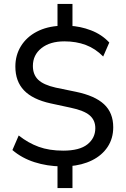

<svg xmlns="http://www.w3.org/2000/svg" viewBox="-20 -840 640 975"><path d="M272 115V-13L291 5Q219 4 155 -16.5Q91 -37 43 -78L75 -152Q123 -114 176.5 -94.5Q230 -75 301 -75Q384 -75 424 -107Q464 -139 464 -189Q464 -230 435 -254.5Q406 -279 339 -293L237 -315Q146 -335 102 -381Q58 -427 58 -502Q58 -560 86.5 -606Q115 -652 166.5 -679Q218 -706 286 -709L272 -695V-820H348V-695L332 -709Q387 -707 442 -686Q497 -665 535 -624L504 -553Q465 -593 416 -611.5Q367 -630 307 -630Q234 -630 190.5 -595.5Q147 -561 147 -505Q147 -461 174 -435Q201 -409 263 -395L365 -374Q462 -354 508.5 -310.5Q555 -267 555 -194Q555 -137 526.5 -94Q498 -51 447.5 -26Q397 -1 331 4L348 -14V115Z"/></svg>

Font: Mulish ExtraLight Medium
Style: Regular
Weight: 500
Version: Version 3.603